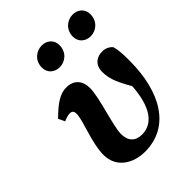

<svg xmlns="http://www.w3.org/2000/svg" viewBox="-214 -848 974 974"><g transform="rotate(-45 273.0 -361.0)"><path d="M249.2 15.2C426.5 15.2 520.2 -140.8 520.2 -367.5C520.2 -421.7 518.5 -444.2 510.6 -473.1C500 -487.2 480.3 -497.8 459.3 -498.5C415.1 -501.4 381.5 -473.6 381.5 -426.2C381.5 -368.1 401.3 -329 460.2 -228.2L478.3 -336.6L438.6 -379.6C439.4 -356.1 439.7 -334.1 439.7 -311.7C439.7 -144.8 388.2 -57.2 300.2 -57.2C253.7 -57.2 226.2 -84 226.2 -134.5C226.2 -193.2 280.3 -341.6 280.3 -410.8C280.3 -465.7 249.4 -498.5 196 -498.5C154.4 -498.5 113.8 -474 55.1 -415L71.7 -380.6C89.2 -388.3 105.6 -393 115.6 -393C132.7 -393 139.8 -384.9 139.8 -366.4C139.8 -319.1 88.4 -207.7 88.4 -123.2C88.4 -27.6 169.8 15.2 249.2 15.2ZM246.5 -594C285.9 -594 324.6 -623.7 324.6 -675.1C324.6 -713.1 295.5 -737.1 259.4 -737.1C220.6 -737.1 180.6 -707.6 180.6 -657C180.6 -616.7 211.7 -594 246.5 -594ZM468.4 -594C507.8 -594 546.5 -623.7 546.5 -675.1C546.5 -713.1 517.4 -737.1 481.3 -737.1C442.7 -737.1 402.8 -707.6 402.8 -657C402.8 -616.7 433.9 -594 468.4 -594Z"/></g></svg>

Font: Source Serif Variable
Style: Italic
Weight: 389
Italic angle: -12°
Designer: Frank Grießhammer
Foundry: Adobe Systems Incorporated
Version: Version 3.001;hotconv 1.0.111;makeotfexe 2.5.65597